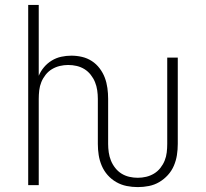

<svg xmlns="http://www.w3.org/2000/svg" viewBox="-20 -755 840 783"><path d="M542 8Q519 8 496.5 3.5Q474 -1 454 -12.5Q434 -24 419 -41Q404 -58 395 -79Q386 -100 382.5 -122.5Q379 -145 379 -168V-352Q379 -369 376.5 -386.5Q374 -404 367.5 -420Q361 -436 350 -450Q339 -464 324.5 -473Q310 -482 293 -486Q276 -490 258 -490Q241 -490 224 -486Q207 -482 192 -473Q177 -464 166 -450Q155 -436 148.5 -420Q142 -404 140 -386.5Q138 -369 138 -352V0H95V-735H138V-446Q146 -465 159.5 -481Q173 -497 191 -508Q209 -519 229.5 -523.5Q250 -528 271 -528Q293 -528 314.5 -523Q336 -518 354.5 -506Q373 -494 386.5 -476Q400 -458 407.5 -438Q415 -418 418 -396Q421 -374 421 -352V-168Q421 -151 423.5 -133.5Q426 -116 432.5 -100Q439 -84 450 -70Q461 -56 475.5 -47Q490 -38 507 -34Q524 -30 542 -30Q559 -30 576 -34Q593 -38 608 -47Q623 -56 634 -70Q645 -84 651.5 -100Q658 -116 660 -133.5Q662 -151 662 -168V-520H705V-168Q705 -145 701.5 -122.5Q698 -100 689 -79Q680 -58 664.5 -41Q649 -24 629.5 -12.5Q610 -1 587.5 3.5Q565 8 542 8Z"/></svg>

Font: Iosevka Aile Extralight
Style: Regular
Weight: 200
Designer: Belleve Invis
Foundry: Belleve Invis
Version: Version 31.1.0; ttfautohint (v1.8.4)